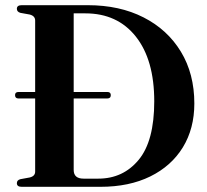

<svg xmlns="http://www.w3.org/2000/svg" viewBox="-20 -720 798 740"><path d="M45 -14Q45 -26 59 -29.5L94.5 -36Q115.5 -41 115.5 -58.5V-340.5H51Q38 -340.5 38 -353.5Q38 -365.5 51.5 -365.5H115.5V-641Q115.5 -658.5 94.5 -664L58.5 -670.5Q45 -674.5 45 -686Q45 -700 63.5 -700H318.5Q441 -700 533.2 -653Q625.5 -606 677.2 -520.8Q729 -435.5 729 -321Q729 -224.5 684.8 -152.2Q640.5 -80 559.2 -40Q478 0 367 0H63.5Q45 0 45 -14ZM359 -31.5Q454.5 -31.5 514.5 -104Q574.5 -176.5 574.5 -329.5Q574.5 -489.5 503.5 -579Q432.5 -668.5 309 -668.5H264V-365.5H393.5Q407 -365.5 407 -353.5Q407 -340.5 393.5 -340.5H264V-65Q264 -31.5 302 -31.5Z"/></svg>

Font: Fraunces 72pt S000 SemiBold
Style: Regular
Weight: 600
Version: Version 1.000; ttfautohint (v1.8.3)